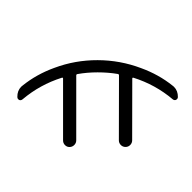

<svg xmlns="http://www.w3.org/2000/svg" viewBox="-159 -980 1157 1157"><g transform="rotate(-45 419.5 -401.5)"><path d="M730.5 -328.1Q778.3 -225.6 790 -119.1Q791 -113.3 791 -108.4Q791 -74.2 763.7 -47.9Q758.8 -43 752 -43Q748 -43 744.1 -43.9Q733.4 -48.8 732.4 -60.5Q720.7 -197.3 657.2 -319.3Q653.3 -326.2 648.4 -321.3L384.8 -58.6Q373 -46.9 356.4 -46.9Q339.8 -46.9 328.1 -58.6Q316.4 -70.3 316.4 -86.9Q316.4 -103.5 328.1 -115.2L605.5 -391.6Q610.4 -396.5 606.4 -402.3Q572.3 -450.2 526.9 -495.6Q481.4 -541 433.6 -574.2Q427.7 -578.1 422.9 -573.2L146.5 -296.9Q134.8 -285.2 118.2 -285.2Q101.6 -285.2 89.8 -296.4Q78.1 -307.6 78.1 -324.2Q78.1 -340.8 89.8 -352.5L353.5 -616.2Q358.4 -621.1 351.6 -625Q229.5 -688.5 92.8 -700.2Q80.1 -701.2 75.2 -711.9Q74.2 -715.8 74.2 -719.7Q74.2 -726.6 80.1 -732.4Q106.4 -759.8 140.6 -759.8Q146.5 -759.8 151.4 -758.8Q258.8 -747.1 361.3 -699.2Q483.4 -643.6 579.1 -547.4Q674.8 -451.2 730.5 -328.1Z"/></g></svg>

Font: Gen Jyuu Gothic P Normal
Style: Regular
Weight: 300
Designer: [Source Han Sans]
Ryoko NISHIZUKA  (kana & ideographs); Paul D. Hunt (Latin, Greek & Cyrillic); Wenlong ZHANG  (bopomofo
Version: Version 1.002.20150607